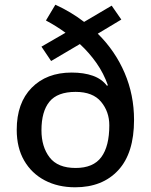

<svg xmlns="http://www.w3.org/2000/svg" viewBox="-20 -785 640 815"><path d="M299 10Q226 10 170 -19.5Q114 -49 82.5 -103.5Q51 -158 51 -234Q51 -348 114.5 -412.5Q178 -477 284 -477Q336 -477 374 -463.5Q412 -450 434 -421L438 -423Q420 -474 389.5 -517.5Q359 -561 319 -598L197 -526L156 -587L258 -646Q220 -674 175 -698L215 -765Q281 -735 337 -692L454 -761L495 -702L395 -642Q469 -569 509 -475.5Q549 -382 549 -276Q549 -135 482 -62.5Q415 10 299 10ZM301 -72Q376 -72 410 -118Q444 -164 444 -253Q444 -311 409 -353Q374 -395 301 -395Q224 -395 190 -353.5Q156 -312 156 -232Q156 -162 190.5 -117Q225 -72 301 -72Z"/></svg>

Font: Noto Sans Mono Medium
Style: Regular
Weight: 500
Designer: Monotype Design Team
Foundry: Monotype Imaging Inc.
Version: Version 2.014